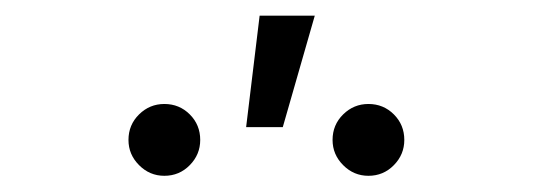

<svg xmlns="http://www.w3.org/2000/svg" viewBox="-20 -867 674 243"><path d="M446.3 -644.5Q427.7 -644.5 414.3 -658Q400.9 -671.4 400.9 -689.9Q400.9 -709 414.3 -722.2Q427.7 -735.4 446.3 -735.4Q465.3 -735.4 478.5 -722.2Q491.7 -709 491.7 -689.9Q491.7 -671.4 478.5 -658Q465.3 -644.5 446.3 -644.5ZM188 -644.5Q169.4 -644.5 156 -658Q142.6 -671.4 142.6 -689.9Q142.6 -709 156 -722.2Q169.4 -735.4 188 -735.4Q207 -735.4 220.2 -722.2Q233.4 -709 233.4 -689.9Q233.4 -671.4 220.2 -658Q207 -644.5 188 -644.5ZM291.5 -706.1 308.6 -847.2H378.4L337.9 -706.1Z"/></svg>

Font: Inter 17pt Light
Style: Regular
Weight: 300
Version: Version 4.001;git-66647c0bb